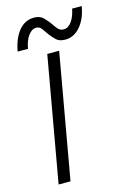

<svg xmlns="http://www.w3.org/2000/svg" viewBox="-127 -906 653 967"><g transform="rotate(-15 199.5 -422.0)"><path d="M151 -844Q182 -844 199 -827Q216 -810 229 -792Q240 -775 251.5 -761.5Q263 -748 282 -748Q305 -748 323 -772.5Q341 -797 349 -838H399Q388 -773 354.5 -734.5Q321 -696 277 -696Q246 -696 230.5 -710.5Q215 -725 202 -742Q189 -760 178 -776Q167 -792 149 -792Q126 -792 107.5 -767Q89 -742 82 -700H28Q40 -767 72 -805.5Q104 -844 151 -844ZM169 -650H231L116 0H54Z"/></g></svg>

Font: Overused Grotesk Book
Style: Italic
Weight: 350
Italic angle: -10°
Version: Version 0.003